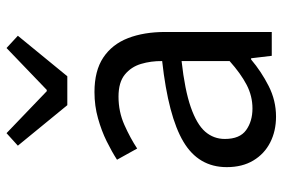

<svg xmlns="http://www.w3.org/2000/svg" viewBox="-162 -712 886 603"><g transform="rotate(-90 281.5 -410.0)"><path d="M217.2 13.4Q171.9 13.4 136.1 -4.9Q100.2 -23.2 79.4 -57.9Q58.6 -92.5 58.6 -141.3Q58.6 -230.1 138.5 -277.5Q218.3 -325 391.7 -344.2Q392.1 -379.4 382.8 -410.5Q373.5 -441.7 349.2 -461.5Q324.9 -481.3 280 -481.3Q232.6 -481.3 191.1 -462.8Q149.7 -444.3 117 -422.7L81.9 -486Q107 -502.3 139.8 -518.5Q172.6 -534.7 211.9 -545.7Q251.1 -556.8 294.5 -556.8Q361.2 -556.8 402.8 -529.1Q444.3 -501.4 463.7 -451.5Q483.1 -401.6 483.1 -334V0H408.2L400.5 -64.9H396.7Q358.6 -32.7 313.3 -9.7Q267.9 13.4 217.2 13.4ZM242.8 -60.6Q282 -60.6 317.3 -79Q352.5 -97.4 391.7 -132.4V-283.2Q300.7 -273.1 246.8 -254.3Q193 -235.5 170 -209.1Q147.1 -182.6 147.1 -147.4Q147.1 -100.4 174.9 -80.5Q202.6 -60.6 242.8 -60.6ZM253.2 -642.1 126 -797.4 165.3 -833 297.1 -706.6H301.1L432.7 -833L471.2 -797.4L344 -642.1Z"/></g></svg>

Font: Noto Sans SC Thin
Style: Regular
Weight: 100
Designer: Ryoko NISHIZUKA 西塚涼子 (kana, bopomofo & ideographs); Paul D. Hunt (Latin, Greek & Cyrillic); Sandoll Communications 산돌커뮤니
Foundry: Adobe
Version: Version 2.004-H2;hotconv 1.0.118;makeotfexe 2.5.65603